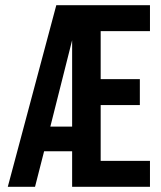

<svg xmlns="http://www.w3.org/2000/svg" viewBox="-20 -720 620 740"><path d="M197 -700H558V-600H368V-415H519V-315H368V-100H558V0H258V-137H150L115 0H10ZM258 -232V-565L174 -232Z"/></svg>

Font: Booming Bebas 2
Style: Regular
Weight: 400
Designer: Ryoichi Tsunekawa
Foundry: Ryoichi Tsunekawa
Version: Version 2.000